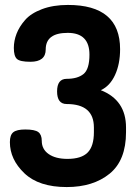

<svg xmlns="http://www.w3.org/2000/svg" viewBox="-20 -751 561 777"><path d="M253 -108Q309 -108 334.5 -133.5Q360 -159 360 -216V-235Q360 -330 250 -330Q211 -330 211 -381Q211 -432 250 -432Q294 -432 318 -451.5Q342 -471 342 -530Q342 -618 254 -618Q165 -618 165 -551Q165 -501 103 -501Q61 -501 48.5 -512.5Q36 -524 36 -557Q36 -586 47 -614.5Q58 -643 81.5 -670Q105 -697 150 -714Q195 -731 255 -731Q466 -731 466 -552Q466 -492 445.5 -447.5Q425 -403 388 -386Q490 -346 490 -235V-216Q490 -102 423.5 -48Q357 6 250 6Q137 6 78.5 -50Q20 -106 20 -176Q20 -205 34 -216Q48 -227 82 -227Q121 -227 135 -216.5Q149 -206 149 -181Q149 -147 177 -127.5Q205 -108 253 -108Z"/></svg>

Font: Dosis
Style: Bold
Weight: 700
Designer: Edgar Tolentino, Pablo Impallari, Igino Marini
Foundry: Edgar Tolentino, Pablo Impallari, Igino Marini
Version: Version 1.007